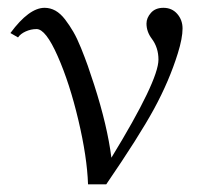

<svg xmlns="http://www.w3.org/2000/svg" viewBox="-20 -462 524 494"><path d="M400.4 -441.9Q422.4 -441.9 436 -426.3Q449.7 -410.6 449.7 -388.7Q449.7 -363.8 437.5 -324.7Q415.5 -253.9 376.5 -182.1Q337.4 -110.4 253.4 12.2H206.5Q204.1 -58.1 181.6 -153.1Q159.2 -248 128.4 -317.6Q97.7 -387.2 74.2 -387.2Q59.6 -387.2 46.1 -381.1Q32.7 -375 26.4 -365.7L6.8 -377Q54.7 -441.9 94.7 -441.9Q109.4 -441.9 122.6 -434.6Q135.7 -427.2 147.5 -411.9Q159.2 -396.5 168.7 -380.1Q178.2 -363.8 188.5 -338.4Q198.7 -313 205.8 -293Q212.9 -272.9 222.2 -244.1Q256.3 -138.2 266.6 -56.2Q387.7 -254.4 387.7 -308.6Q387.7 -339.4 370.6 -362.3Q356.9 -380.4 356.9 -401.4Q356.9 -416 368.4 -429Q379.9 -441.9 400.4 -441.9Z"/></svg>

Font: Libertinage
Style: b
Weight: 400
Designer: OSP
Foundry: OSP
Version: Version 1.0; 2008; OFL relea